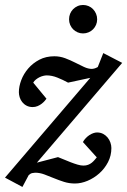

<svg xmlns="http://www.w3.org/2000/svg" viewBox="-36 -718 506 764"><path d="M110.8 -70.8 194.8 -92.8Q205.1 -88.9 218.3 -83.3Q231.4 -77.6 245.4 -72.3Q259.3 -66.9 272.5 -63Q285.6 -59.1 295.9 -59.1Q306.6 -59.1 314.7 -62.3Q322.8 -65.4 328.9 -70.3Q335 -75.2 339.8 -80.8Q344.7 -86.4 349.1 -91.8L293.9 -152.8Q298.8 -161.6 305.7 -168.7Q312.5 -175.8 320.1 -180.7Q327.6 -185.5 335.4 -188.2Q343.3 -190.9 350.1 -190.9Q363.8 -190.9 374.3 -185.3Q384.8 -179.7 392.1 -170.9Q399.4 -162.1 403.3 -150.9Q407.2 -139.6 407.2 -128.9Q407.2 -98.6 393.8 -72.8Q380.4 -46.9 359.1 -28.1Q337.9 -9.3 312.3 1.5Q286.6 12.2 262.2 12.2Q239.3 12.2 218.5 5.6Q197.8 -1 178.5 -9Q159.2 -17.1 140.6 -23.9Q122.1 -30.8 104 -30.8Q100.1 -30.8 92.5 -29.3Q85 -27.8 78.1 -21L53.2 25.9L-16.1 -11.2L323.2 -408.2L234.9 -389.2Q214.4 -400.4 192.4 -409.2Q170.4 -418 149.9 -418Q143.6 -418 135.7 -416Q127.9 -414.1 120.6 -410.4Q113.3 -406.7 106.7 -401.4Q100.1 -396 96.2 -389.2L148.9 -325.2Q147 -322.3 142.1 -316.7Q137.2 -311 130.1 -305.4Q123 -299.8 113.8 -295.9Q104.5 -292 94.2 -292Q80.1 -292 69.6 -297.6Q59.1 -303.2 52.2 -312Q45.4 -320.8 42.2 -331.3Q39.1 -341.8 39.1 -351.1Q39.1 -374 48.6 -399.2Q58.1 -424.3 76.4 -445.6Q94.7 -466.8 120.8 -480.5Q147 -494.1 180.2 -494.1Q202.6 -494.1 223.4 -486.3Q244.1 -478.5 262.7 -469Q281.2 -459.5 298.1 -451.7Q314.9 -443.8 330.1 -443.8Q333 -443.8 338.4 -445.1Q343.8 -446.3 353 -451.2L375 -506.8L450.2 -467.8ZM350.6 -641.1Q350.6 -629.4 346.2 -619.1Q341.8 -608.9 334.2 -601.3Q326.7 -593.8 316.4 -589.4Q306.2 -585 294.4 -585Q282.7 -585 272.7 -589.4Q262.7 -593.8 255.1 -601.3Q247.6 -608.9 243.2 -619.1Q238.8 -629.4 238.8 -641.1Q238.8 -652.8 242.9 -663.1Q247.1 -673.3 254.6 -681.2Q262.2 -689 272.5 -693.6Q282.7 -698.2 294.4 -698.2Q306.2 -698.2 316.4 -693.8Q326.7 -689.5 334.2 -681.6Q341.8 -673.8 346.2 -663.3Q350.6 -652.8 350.6 -641.1Z"/></svg>

Font: Charis SIL Afr
Style: Italic
Weight: 400
Italic angle: -11°
Foundry: SIL International
Version: Version 5.000